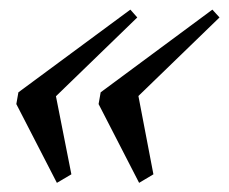

<svg xmlns="http://www.w3.org/2000/svg" viewBox="-20 -412 485 407"><path d="M274.9 -24.4 189 -191.4 193.4 -216.3 430.2 -391.6 445.3 -375 273.4 -208.5 305.2 -42.5ZM100.6 -24.4 14.6 -191.4 19 -216.3 256.3 -391.6 271 -375 98.6 -208 131.3 -42.5Z"/></svg>

Font: Elstob 14pt
Style: Italic
Weight: 400
Italic angle: -20°
Designer: Peter S. Baker
Version: Version 1.015